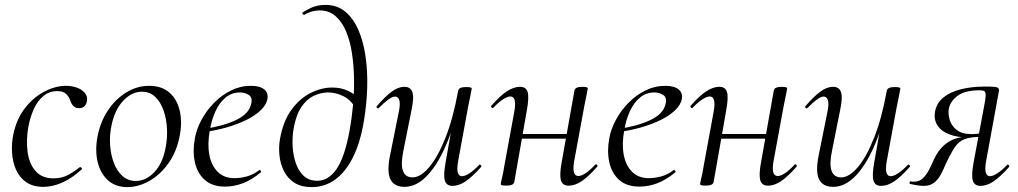

<svg xmlns="http://www.w3.org/2000/svg" viewBox="-20 -749 4152 783"><path d="M156.8 13Q114.2 13 86.5 -6.4Q58.8 -25.8 45 -57.6Q31.2 -89.4 29 -127.4Q26.8 -165.4 34.6 -202Q48 -265.2 82.3 -308.8Q116.6 -352.4 161.4 -375.7Q206.2 -399 249 -399Q272.8 -399 293.2 -391.7Q313.6 -384.4 325.3 -371Q337 -357.6 335 -340Q334 -327.2 326.1 -317.5Q318.2 -307.8 302.4 -307.8Q288.2 -307.8 279.4 -316.7Q270.6 -325.6 266 -340Q262.8 -351.8 251 -364.6Q239.2 -377.4 213.8 -377.4Q181 -377.4 157.1 -357.6Q133.2 -337.8 118.4 -305.4Q103.6 -273 95.8 -233Q86 -178 92.5 -129.6Q99 -81.2 125.1 -51.4Q151.2 -21.6 198.6 -21.6Q232.4 -21.6 258.3 -35.9Q284.2 -50.2 305 -67Q307.8 -69 311.8 -65Q315.8 -61 313 -58Q272 -21 232.9 -4Q193.8 13 156.8 13Z M499 14Q451.2 14 420.3 -13.8Q389.4 -41.6 378.2 -88.6Q367 -135.6 377.8 -193Q389 -251.6 419.8 -298.1Q450.6 -344.6 494.6 -371.8Q538.6 -399 588.4 -399Q640.4 -399 671.8 -370.7Q703.2 -342.4 713.4 -295.5Q723.6 -248.6 712.4 -193Q700.2 -129.8 666.7 -82.9Q633.2 -36 588.8 -11Q544.4 14 499 14ZM533.8 -11Q575.4 -11 609.7 -47.3Q644 -83.6 655.8 -149Q663 -186 660.9 -225.3Q658.8 -264.6 647 -298.6Q635.2 -332.6 613.2 -353.8Q591.2 -375 558.6 -375Q517 -375 482.2 -337.8Q447.4 -300.6 434.4 -236Q426.4 -197.4 429 -158Q431.6 -118.6 444.1 -85.2Q456.6 -51.8 479.4 -31.4Q502.2 -11 533.8 -11Z M898.2 12Q845 12 814.5 -15.8Q784 -43.6 774.5 -88.6Q765 -133.6 774.8 -185Q781.2 -222.4 801.8 -260.5Q822.4 -298.6 853.2 -329.9Q884 -361.2 922.2 -380.1Q960.4 -399 1003.4 -399Q1039.6 -399 1057.3 -384.6Q1075 -370.2 1070.6 -345Q1066 -321.4 1043.2 -299.4Q1020.4 -277.4 984.1 -259.6Q947.8 -241.8 903.3 -229.1Q858.8 -216.4 811.2 -210.6L813.2 -223.6Q889.8 -234.6 942.2 -259.3Q994.6 -284 1004 -324Q1011.2 -350.8 995.1 -361.4Q979 -372 958.6 -372Q925.2 -372 899.9 -351.1Q874.6 -330.2 858.7 -295.2Q842.8 -260.2 835.8 -218Q825.4 -162.2 833.6 -118.2Q841.8 -74.2 867.8 -48.3Q893.8 -22.4 936.4 -22.4Q960.2 -22.4 986.3 -29.4Q1012.4 -36.4 1036.8 -55Q1039.6 -57 1043.1 -53Q1046.6 -49 1043.8 -46.2Q1005.8 -14.8 969.7 -1.4Q933.6 12 898.2 12Z M1251.8 14Q1207.8 14 1180 -4.2Q1152.2 -22.4 1137.7 -51.8Q1123.2 -81.2 1119.6 -115.6Q1116 -150 1122 -183.2Q1135 -255.4 1168.5 -301.3Q1202 -347.2 1246.3 -369.6Q1290.6 -392 1335 -392Q1369 -392 1396.2 -379.9Q1423.4 -367.8 1445.4 -346.6L1430.6 -306.2Q1411.4 -341.8 1380.3 -356.9Q1349.2 -372 1318.4 -372Q1287.6 -372 1258.7 -357.9Q1229.8 -343.8 1208.5 -311.8Q1187.2 -279.8 1177.6 -225.4Q1171.4 -190.4 1173.4 -153.1Q1175.4 -115.8 1186.4 -83.5Q1197.4 -51.2 1218.9 -31.5Q1240.4 -11.8 1274.2 -11.8Q1319.6 -11.8 1352.6 -59.8Q1385.6 -107.8 1405.4 -215.2Q1414.4 -264 1419.6 -319.1Q1424.8 -374.2 1423.8 -429.1Q1422.8 -484 1415 -534Q1407.2 -584 1390.6 -622.6Q1374 -661.2 1347.6 -683.9Q1321.2 -706.6 1283 -706.6Q1251.8 -706.6 1221 -688.8Q1217.2 -687.6 1214.4 -692.1Q1211.6 -696.6 1213.8 -697.8Q1227.6 -707.8 1251.8 -718.4Q1276 -729 1307.8 -729Q1354.2 -729 1387.3 -702Q1420.4 -675 1441 -628.1Q1461.6 -581.2 1470.5 -520.6Q1479.4 -460 1477.5 -392.2Q1475.6 -324.4 1464 -255.6Q1449.4 -167 1419.1 -106.9Q1388.8 -46.8 1346.5 -16.4Q1304.2 14 1251.8 14Z M1629.8 13Q1587 13 1571.9 -18.3Q1556.8 -49.6 1571.4 -119L1607.2 -297Q1613 -327.6 1608.1 -341.4Q1603.2 -355.2 1591 -355.2Q1580.2 -355.2 1563.2 -342.8Q1546.2 -330.4 1525.4 -309Q1521.4 -305 1517.4 -309Q1513.4 -313 1517.4 -317Q1550.2 -355 1577 -375Q1603.8 -395 1629.6 -395Q1654 -395 1661.7 -373.2Q1669.4 -351.4 1657.6 -297L1625.8 -138Q1613.4 -80.4 1623 -53Q1632.6 -25.6 1662.4 -25.6Q1694.6 -25.6 1729.9 -66.8Q1765.2 -108 1796.6 -187.1Q1828 -266.2 1848.4 -378.8L1860.8 -377.8Q1841 -261.4 1805.6 -173.2Q1770.2 -85 1725.2 -36Q1680.2 13 1629.8 13ZM1825.2 9Q1800.4 9 1794.1 -12.7Q1787.8 -34.4 1797.2 -86.6L1848.4 -378.8Q1851 -394 1880.4 -394Q1894.8 -394 1899.3 -392.2Q1903.8 -390.4 1903.8 -387.6Q1903.8 -384.4 1898.8 -361.2Q1893.8 -338 1888.8 -312L1847.8 -89Q1838 -30.4 1864.4 -30.4Q1876 -30.4 1894.1 -42Q1912.2 -53.6 1933.6 -76Q1936.6 -80 1941 -75.5Q1945.4 -71 1941.6 -67.8Q1907.2 -28.8 1879.5 -9.9Q1851.8 9 1825.2 9Z M2045.4 8Q2031.2 8 2026.6 6.3Q2022 4.6 2022 1.6Q2022 -1.6 2027.5 -24.8Q2033 -48 2037 -74L2078 -297Q2087.8 -355.6 2061.4 -355.6Q2049.8 -355.6 2031.7 -344Q2013.6 -332.4 1992.2 -310Q1989.2 -306 1984.8 -310.5Q1980.4 -315 1984.2 -318.2Q2017.8 -357.2 2046.4 -376.1Q2075 -395 2100.6 -395Q2125.4 -395 2131.8 -373.3Q2138.2 -351.6 2128.6 -299.4L2077.4 -7.2Q2074.8 8 2045.4 8ZM2082 -183.4 2085.8 -202.6H2318.2L2315.2 -183.4ZM2299.4 8.2Q2273.8 8.2 2267.5 -13.9Q2261.2 -36 2270.6 -87.4L2322.6 -379.6Q2325.2 -394.8 2353.8 -394.8Q2369 -394.8 2373.1 -393Q2377.2 -391.2 2377.2 -388.4Q2377.2 -385.2 2372.2 -362.4Q2367.2 -339.6 2362.2 -312.8L2321.2 -89.8Q2311.4 -31.2 2338.6 -31.2Q2363.6 -31.2 2406.8 -76.8Q2410.8 -80.8 2414.8 -76.7Q2418.8 -72.6 2415 -68.6Q2381.4 -30.4 2353.6 -11.1Q2325.8 8.2 2299.4 8.2Z M2588.2 12Q2535 12 2504.5 -15.8Q2474 -43.6 2464.5 -88.6Q2455 -133.6 2464.8 -185Q2471.2 -222.4 2491.8 -260.5Q2512.4 -298.6 2543.2 -329.9Q2574 -361.2 2612.2 -380.1Q2650.4 -399 2693.4 -399Q2729.6 -399 2747.3 -384.6Q2765 -370.2 2760.6 -345Q2756 -321.4 2733.2 -299.4Q2710.4 -277.4 2674.1 -259.6Q2637.8 -241.8 2593.3 -229.1Q2548.8 -216.4 2501.2 -210.6L2503.2 -223.6Q2579.8 -234.6 2632.2 -259.3Q2684.6 -284 2694 -324Q2701.2 -350.8 2685.1 -361.4Q2669 -372 2648.6 -372Q2615.2 -372 2589.9 -351.1Q2564.6 -330.2 2548.7 -295.2Q2532.8 -260.2 2525.8 -218Q2515.4 -162.2 2523.6 -118.2Q2531.8 -74.2 2557.8 -48.3Q2583.8 -22.4 2626.4 -22.4Q2650.2 -22.4 2676.3 -29.4Q2702.4 -36.4 2726.8 -55Q2729.6 -57 2733.1 -53Q2736.6 -49 2733.8 -46.2Q2695.8 -14.8 2659.7 -1.4Q2623.6 12 2588.2 12Z M2858.4 8Q2844.2 8 2839.6 6.3Q2835 4.6 2835 1.6Q2835 -1.6 2840.5 -24.8Q2846 -48 2850 -74L2891 -297Q2900.8 -355.6 2874.4 -355.6Q2862.8 -355.6 2844.7 -344Q2826.6 -332.4 2805.2 -310Q2802.2 -306 2797.8 -310.5Q2793.4 -315 2797.2 -318.2Q2830.8 -357.2 2859.4 -376.1Q2888 -395 2913.6 -395Q2938.4 -395 2944.8 -373.3Q2951.2 -351.6 2941.6 -299.4L2890.4 -7.2Q2887.8 8 2858.4 8ZM2895 -183.4 2898.8 -202.6H3131.2L3128.2 -183.4ZM3112.4 8.2Q3086.8 8.2 3080.5 -13.9Q3074.2 -36 3083.6 -87.4L3135.6 -379.6Q3138.2 -394.8 3166.8 -394.8Q3182 -394.8 3186.1 -393Q3190.2 -391.2 3190.2 -388.4Q3190.2 -385.2 3185.2 -362.4Q3180.2 -339.6 3175.2 -312.8L3134.2 -89.8Q3124.4 -31.2 3151.6 -31.2Q3176.6 -31.2 3219.8 -76.8Q3223.8 -80.8 3227.8 -76.7Q3231.8 -72.6 3228 -68.6Q3194.4 -30.4 3166.6 -11.1Q3138.8 8.2 3112.4 8.2Z M3377.8 13Q3335 13 3319.9 -18.3Q3304.8 -49.6 3319.4 -119L3355.2 -297Q3361 -327.6 3356.1 -341.4Q3351.2 -355.2 3339 -355.2Q3328.2 -355.2 3311.2 -342.8Q3294.2 -330.4 3273.4 -309Q3269.4 -305 3265.4 -309Q3261.4 -313 3265.4 -317Q3298.2 -355 3325 -375Q3351.8 -395 3377.6 -395Q3402 -395 3409.7 -373.2Q3417.4 -351.4 3405.6 -297L3373.8 -138Q3361.4 -80.4 3371 -53Q3380.6 -25.6 3410.4 -25.6Q3442.6 -25.6 3477.9 -66.8Q3513.2 -108 3544.6 -187.1Q3576 -266.2 3596.4 -378.8L3608.8 -377.8Q3589 -261.4 3553.6 -173.2Q3518.2 -85 3473.2 -36Q3428.2 13 3377.8 13ZM3573.2 9Q3548.4 9 3542.1 -12.7Q3535.8 -34.4 3545.2 -86.6L3596.4 -378.8Q3599 -394 3628.4 -394Q3642.8 -394 3647.3 -392.2Q3651.8 -390.4 3651.8 -387.6Q3651.8 -384.4 3646.8 -361.2Q3641.8 -338 3636.8 -312L3595.8 -89Q3586 -30.4 3612.4 -30.4Q3624 -30.4 3642.1 -42Q3660.2 -53.6 3681.6 -76Q3684.6 -80 3689 -75.5Q3693.4 -71 3689.6 -67.8Q3655.2 -28.8 3627.5 -9.9Q3599.8 9 3573.2 9Z M3747.2 9Q3736.2 9 3722.2 7Q3708.2 5 3691.2 1Q3688 0 3689.5 -5.5Q3691 -11 3695 -9Q3699 -8 3707.6 -8Q3728.4 -8 3742.6 -21.1Q3756.8 -34.2 3768 -55.3Q3779.2 -76.4 3789.4 -100.4Q3806.2 -135.2 3828.2 -155.2Q3850.2 -175.2 3876.3 -183.6Q3902.4 -192 3930.4 -192L3935.4 -188Q3884.6 -188 3850.6 -201.5Q3816.6 -215 3802.1 -239.1Q3787.6 -263.2 3793.2 -294.2Q3799.8 -329 3827.3 -351.5Q3854.8 -374 3898.7 -385Q3942.6 -396 3996.4 -396Q4023.6 -396 4036.1 -394.6Q4048.6 -393.2 4051.9 -388.7Q4055.2 -384.2 4053.2 -375L4001 -89Q3991.2 -30.4 4017.8 -30.4Q4028.4 -30.4 4046.9 -42Q4065.4 -53.6 4086.8 -76Q4090 -80 4094 -75.5Q4098 -71 4094.8 -67.8Q4060.4 -28.8 4032.7 -9.9Q4005 9 3978.4 9Q3953.6 9 3947.2 -12.7Q3940.8 -34.4 3950.4 -86.6L3992.6 -312Q3999.4 -345 3999.7 -359.4Q4000 -373.8 3994.2 -377.3Q3988.4 -380.8 3974.6 -380.8Q3914.6 -380.8 3884.5 -357.8Q3854.4 -334.8 3849.2 -304.4Q3846 -284.2 3853 -260.2Q3860 -236.2 3881.7 -219.1Q3903.4 -202 3942.4 -202Q3964.6 -202 3989.4 -208L3983.4 -191Q3938.8 -191 3914.2 -181.7Q3889.6 -172.4 3873.4 -148.1Q3857.2 -123.8 3835.8 -78Q3827.4 -57 3816.5 -36.8Q3805.6 -16.6 3789.1 -3.8Q3772.6 9 3747.2 9Z"/></svg>

Font: Cormorant Garamond Light
Style: Italic
Weight: 300
Italic angle: -10°
Designer: Christian Thalmann (Catharsis Fonts)
Foundry: Catharsis Fonts
Version: Version 4.001